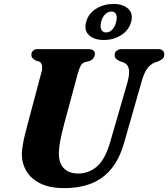

<svg xmlns="http://www.w3.org/2000/svg" viewBox="-20 -952 863 985"><path d="M545.9 -225.4 634.7 -532.5Q645.8 -574.6 640.9 -599Q635.9 -623.4 611 -632.7L597.2 -637Q580.4 -644.7 574.1 -652Q567.8 -659.3 568.2 -670.5Q568.2 -683 578.1 -691.5Q587.9 -700 607 -700H790.1Q806.7 -700 814.7 -692.6Q822.7 -685.1 822.7 -673.3Q822.7 -658.8 814.2 -650.9Q805.8 -642.9 789.8 -636.4L775.1 -631.8Q749.5 -621.5 733.4 -597.8Q717.3 -574.1 704.8 -527.6L616.8 -219.8Q593.3 -137.6 551.4 -86.3Q509.6 -35 449.2 -11Q388.8 13 308.6 13Q235.4 13 187.3 -10.7Q139.1 -34.4 115.5 -74.3Q91.8 -114.2 92.2 -163.3Q92.6 -183.8 97.3 -210.5Q101.9 -237.2 108.7 -264.6Q115.4 -292.1 121.7 -314.8L192.2 -579.8Q198.1 -599.4 195.3 -615.3Q192.4 -631.1 182 -635.9L162.8 -641.6Q150.6 -649.5 145.6 -655.7Q140.5 -661.8 140.9 -673.1Q141.3 -684.3 149.7 -692.2Q158.1 -700 172.8 -700H433.5Q466.8 -700 466.8 -675Q466.4 -664.2 459.5 -653.9Q452.6 -643.6 438.6 -638.7L416.5 -633.4Q401.6 -628.6 394.5 -615.9Q387.4 -603.2 379.9 -578L309 -315.4Q294.8 -261.7 288.5 -226.9Q282.3 -192.1 281.9 -167.2Q281.5 -114.5 308.1 -88.1Q334.7 -61.8 381.4 -61.8Q435.7 -61.8 477.9 -98.3Q520.1 -134.9 545.9 -225.4ZM512.4 -746.8Q463.7 -746.8 437 -771.2Q410.3 -795.6 421.9 -839.6Q434 -883.5 473.6 -907.6Q513.3 -931.8 562 -931.8Q611.5 -931.8 637.8 -907Q664.1 -882.3 652.8 -839.6Q641.1 -796.8 601.7 -771.8Q562.3 -746.8 512.4 -746.8ZM551.6 -892.8Q534.6 -892.8 520 -879.1Q505.4 -865.5 498.9 -839.6Q492.4 -813.8 499.9 -799.6Q507.4 -785.5 524.4 -785.5Q541.5 -785.5 555.6 -799.8Q569.8 -814.2 575.9 -839.6Q582.3 -865.5 575.2 -879.1Q568.2 -892.8 551.6 -892.8Z"/></svg>

Font: Fraunces
Style: Italic
Weight: 900
Italic angle: -16°
Version: Version 1.000;[0bf87f6ff]